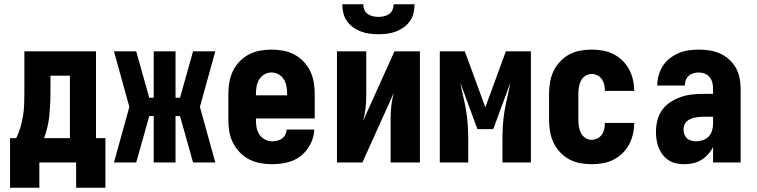

<svg xmlns="http://www.w3.org/2000/svg" viewBox="-20 -760 3540 898"><path d="M27 118V-114H56Q68 -138 75.5 -164Q83 -190 87.5 -217Q92 -244 93 -271Q94 -298 94 -325V-520H429V-114H473V118H336V0H164V118ZM186 -114H307V-406H216V-325Q216 -271 210.5 -217.5Q205 -164 186 -114Z M987 0H883L822 -217H801V0H699V-217H678L617 0H513L585 -260L513 -520H617L678 -303H699V-520H801V-303H822L883 -520H987L915 -260Z M1252 8Q1225 8 1197.5 3Q1170 -2 1145.5 -14.5Q1121 -27 1101.5 -47.5Q1082 -68 1069.5 -92.5Q1057 -117 1052.5 -144.5Q1048 -172 1048 -200V-320Q1048 -347 1052.5 -374.5Q1057 -402 1069 -427Q1081 -452 1100 -472Q1119 -492 1143.5 -505Q1168 -518 1195.5 -523Q1223 -528 1250 -528Q1277 -528 1304.5 -523Q1332 -518 1356.5 -505Q1381 -492 1400 -472Q1419 -452 1431 -427Q1443 -402 1447.5 -374.5Q1452 -347 1452 -320V-206H1177V-200Q1177 -182 1180 -164.5Q1183 -147 1192.5 -132Q1202 -117 1218.5 -108Q1235 -99 1252 -99Q1265 -99 1277 -102Q1289 -105 1299 -112Q1309 -119 1314.5 -130.5Q1320 -142 1321 -154H1450Q1449 -130 1441 -107.5Q1433 -85 1419.5 -65.5Q1406 -46 1387 -31Q1368 -16 1346 -7.5Q1324 1 1300 4.5Q1276 8 1252 8ZM1323 -314V-320Q1323 -338 1320 -355.5Q1317 -373 1308 -388Q1299 -403 1283.5 -412Q1268 -421 1250 -421Q1232 -421 1216.5 -412Q1201 -403 1192 -388Q1183 -373 1180 -355.5Q1177 -338 1177 -320V-314Z M1556 0V-520H1693V-312Q1693 -282 1689.5 -252.5Q1686 -223 1678 -194L1825 -520H1944V0H1807V-208Q1807 -238 1810.5 -267.5Q1814 -297 1822 -326L1675 0ZM1750 -600Q1729 -600 1708.5 -602.5Q1688 -605 1668.5 -612.5Q1649 -620 1632 -632Q1615 -644 1603 -661Q1591 -678 1586 -698.5Q1581 -719 1581 -740H1679Q1679 -727 1684 -714.5Q1689 -702 1700 -694.5Q1711 -687 1724 -684Q1737 -681 1750 -681Q1763 -681 1776 -684Q1789 -687 1800 -694.5Q1811 -702 1816 -714.5Q1821 -727 1821 -740H1919Q1919 -719 1914 -698.5Q1909 -678 1897 -661Q1885 -644 1868 -632Q1851 -620 1831.5 -612.5Q1812 -605 1791.5 -602.5Q1771 -600 1750 -600Z M2037 0V-520H2154L2250 -258L2346 -520H2463V0H2330V-104Q2330 -138 2332 -172Q2334 -206 2339.5 -239.5Q2345 -273 2353 -306.5Q2361 -340 2367 -373L2287 -156H2213L2133 -373Q2139 -340 2147 -306.5Q2155 -273 2160.5 -239.5Q2166 -206 2168 -172Q2170 -138 2170 -104V0Z M2747 8Q2720 8 2693 3Q2666 -2 2642 -15Q2618 -28 2599 -48.5Q2580 -69 2568.5 -93.5Q2557 -118 2552.5 -145.5Q2548 -173 2548 -200V-320Q2548 -347 2552.5 -374.5Q2557 -402 2568.5 -426.5Q2580 -451 2599 -471.5Q2618 -492 2642 -505Q2666 -518 2693 -523Q2720 -528 2747 -528Q2773 -528 2799 -523.5Q2825 -519 2848 -507.5Q2871 -496 2890 -478Q2909 -460 2921.5 -437Q2934 -414 2940 -388.5Q2946 -363 2946 -337V-335H2809V-336Q2809 -350 2806 -364Q2803 -378 2795 -389.5Q2787 -401 2774 -407.5Q2761 -414 2747 -414Q2731 -414 2717.5 -405Q2704 -396 2697 -382Q2690 -368 2687.5 -352Q2685 -336 2685 -320V-200Q2685 -184 2687.5 -168Q2690 -152 2697 -138Q2704 -124 2717.5 -115Q2731 -106 2747 -106Q2761 -106 2774 -112.5Q2787 -119 2795 -130.5Q2803 -142 2806 -156Q2809 -170 2809 -184V-185H2946V-183Q2946 -157 2940 -131.5Q2934 -106 2921.5 -83Q2909 -60 2890 -42Q2871 -24 2848 -12.5Q2825 -1 2799 3.5Q2773 8 2747 8Z M3181 8Q3161 8 3142.5 4Q3124 0 3108 -10Q3092 -20 3080 -35.5Q3068 -51 3061 -68.5Q3054 -86 3051 -105Q3048 -124 3048 -143Q3048 -170 3054.5 -196.5Q3061 -223 3076.5 -245Q3092 -267 3115 -282Q3138 -297 3163.5 -306Q3189 -315 3215.5 -318Q3242 -321 3269 -321H3315V-346Q3315 -360 3311.5 -374Q3308 -388 3299 -399Q3290 -410 3276.5 -415.5Q3263 -421 3248 -421Q3236 -421 3223.5 -417.5Q3211 -414 3201.5 -405.5Q3192 -397 3187.5 -385Q3183 -373 3183 -360H3054Q3054 -384 3060.5 -407.5Q3067 -431 3080 -451.5Q3093 -472 3112.5 -487Q3132 -502 3154 -511.5Q3176 -521 3200 -524.5Q3224 -528 3248 -528Q3274 -528 3299 -524Q3324 -520 3347 -510Q3370 -500 3389.5 -482.5Q3409 -465 3421.5 -443Q3434 -421 3439 -396Q3444 -371 3444 -346V0H3315V-73Q3306 -54 3292 -38.5Q3278 -23 3260 -12Q3242 -1 3221.5 3.5Q3201 8 3181 8ZM3234 -99Q3250 -99 3266 -104Q3282 -109 3293.5 -120.5Q3305 -132 3310 -148Q3315 -164 3315 -180V-214H3269Q3259 -214 3249 -213Q3239 -212 3229 -210Q3219 -208 3209 -203.5Q3199 -199 3191.5 -192Q3184 -185 3180.5 -175.5Q3177 -166 3177 -155Q3177 -144 3180.5 -133Q3184 -122 3192 -114Q3200 -106 3211.5 -102.5Q3223 -99 3234 -99Z"/></svg>

Font: Iosevka Curly Heavy
Style: Regular
Weight: 900
Monospace: yes
Designer: Belleve Invis
Foundry: Belleve Invis
Version: Version 22.1.2; ttfautohint (v1.8.4)